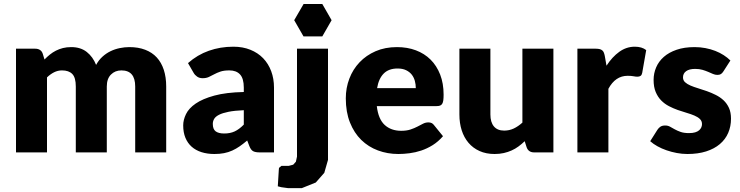

<svg xmlns="http://www.w3.org/2000/svg" viewBox="-20 -762 3700 960"><path d="M60 0V-518.5H156Q170.5 -518.5 180.2 -512Q190 -505.5 194 -492.5L202.5 -464.5Q215.5 -478 229.5 -489.2Q243.5 -500.5 259.8 -508.8Q276 -517 294.8 -521.8Q313.5 -526.5 336 -526.5Q383 -526.5 413.8 -502.2Q444.5 -478 460.5 -437.5Q473.5 -461.5 492.2 -478.5Q511 -495.5 532.8 -506Q554.5 -516.5 578.8 -521.5Q603 -526.5 627 -526.5Q671.5 -526.5 706 -513.2Q740.5 -500 763.8 -474.8Q787 -449.5 799 -412.8Q811 -376 811 -329.5V0H656V-329.5Q656 -410 587 -410Q555.5 -410 534.8 -389.2Q514 -368.5 514 -329.5V0H359V-329.5Q359 -374 341.5 -392Q324 -410 290 -410Q269 -410 250.2 -400.5Q231.5 -391 215 -375V0Z M1279 0Q1257 0 1245.8 -6Q1234.5 -12 1227 -31L1216 -59.5Q1196.5 -43 1178.5 -30.5Q1160.5 -18 1141.2 -9.2Q1122 -0.5 1100.2 3.8Q1078.5 8 1052 8Q1016.5 8 987.5 -1.2Q958.5 -10.5 938.2 -28.5Q918 -46.5 907 -73.2Q896 -100 896 -135Q896 -162.5 910 -191.5Q924 -220.5 958.5 -244.2Q993 -268 1051.5 -284Q1110 -300 1199 -302V-324Q1199 -369.5 1180.2 -389.8Q1161.5 -410 1127 -410Q1099.5 -410 1082 -404Q1064.5 -398 1050.8 -390.5Q1037 -383 1024 -377Q1011 -371 993 -371Q977 -371 965.8 -378.8Q954.5 -386.5 948 -398L920 -446.5Q967 -488 1024.2 -508.2Q1081.5 -528.5 1147 -528.5Q1194 -528.5 1231.8 -513.2Q1269.5 -498 1295.8 -470.8Q1322 -443.5 1336 -406Q1350 -368.5 1350 -324V0ZM1101 -94.5Q1131 -94.5 1153.5 -105Q1176 -115.5 1199 -139V-211Q1152.5 -209 1122.5 -203Q1092.5 -197 1075 -188Q1057.5 -179 1050.8 -167.5Q1044 -156 1044 -142.5Q1044 -116 1058.5 -105.2Q1073 -94.5 1101 -94.5Z M1620 -518.5V1V37.5L1601.5 102L1559 150.5L1489.5 178.5H1438H1419L1386.5 174L1369 169.5L1374 88L1375 77.5L1387 67.5H1405H1423L1446 61.5L1459.5 46.5L1465 21V1V-518.5ZM1638 -661 1591.5 -742H1498L1451 -661L1497.5 -580H1591.5Z M1965 -526.5Q2016.5 -526.5 2059.2 -510.5Q2102 -494.5 2132.8 -464Q2163.5 -433.5 2180.8 -389.2Q2198 -345 2198 -289Q2198 -271.5 2196.5 -260.5Q2195 -249.5 2191 -243Q2187 -236.5 2180.2 -234Q2173.5 -231.5 2163 -231.5H1864Q1871.5 -166.5 1903.5 -137.2Q1935.5 -108 1986 -108Q2013 -108 2032.5 -114.5Q2052 -121 2067.2 -129Q2082.5 -137 2095.2 -143.5Q2108 -150 2122 -150Q2140.5 -150 2150 -136.5L2195 -81Q2171 -53.5 2143.2 -36.2Q2115.5 -19 2086.2 -9.2Q2057 0.5 2027.8 4.2Q1998.5 8 1972 8Q1917.5 8 1869.8 -9.8Q1822 -27.5 1786.2 -62.5Q1750.5 -97.5 1729.8 -149.5Q1709 -201.5 1709 -270.5Q1709 -322.5 1726.8 -369Q1744.5 -415.5 1777.8 -450.5Q1811 -485.5 1858.2 -506Q1905.5 -526.5 1965 -526.5ZM1968 -419.5Q1923.5 -419.5 1898.5 -394.2Q1873.5 -369 1865.5 -321.5H2059Q2059 -340 2054.2 -357.5Q2049.5 -375 2038.8 -388.8Q2028 -402.5 2010.5 -411Q1993 -419.5 1968 -419.5Z M2432 -518.5V-189.5Q2432 -151 2449.5 -130Q2467 -109 2501 -109Q2526.5 -109 2548.8 -119.5Q2571 -130 2592 -149V-518.5H2747V0H2651Q2622 0 2613 -26L2603.5 -56Q2588.5 -41.5 2572.5 -29.8Q2556.5 -18 2538.2 -9.8Q2520 -1.5 2499 3.2Q2478 8 2453 8Q2410.5 8 2377.8 -6.8Q2345 -21.5 2322.5 -48Q2300 -74.5 2288.5 -110.5Q2277 -146.5 2277 -189.5V-518.5Z M2867 0V-518.5H2959Q2970.5 -518.5 2978.2 -516.5Q2986 -514.5 2991.2 -510.2Q2996.5 -506 2999.2 -499Q3002 -492 3004 -482L3012.5 -433.5Q3041 -477.5 3076.5 -503Q3112 -528.5 3154 -528.5Q3189.5 -528.5 3211 -511.5L3191 -397.5Q3189 -387 3183 -382.8Q3177 -378.5 3167 -378.5Q3158.5 -378.5 3147 -380.8Q3135.5 -383 3118 -383Q3057 -383 3022 -318V0Z M3597 -405Q3591 -395.5 3584.2 -391.5Q3577.5 -387.5 3567 -387.5Q3556 -387.5 3545 -392.2Q3534 -397 3521.2 -402.5Q3508.5 -408 3492.5 -412.8Q3476.5 -417.5 3456 -417.5Q3426.5 -417.5 3410.8 -406.2Q3395 -395 3395 -375Q3395 -360.5 3405.2 -351Q3415.5 -341.5 3432.5 -334.2Q3449.5 -327 3471 -320.5Q3492.5 -314 3515 -306Q3537.5 -298 3559 -287.2Q3580.5 -276.5 3597.5 -260.8Q3614.5 -245 3624.8 -222.5Q3635 -200 3635 -168.5Q3635 -130 3621 -97.5Q3607 -65 3579.2 -41.5Q3551.5 -18 3510.8 -5Q3470 8 3417 8Q3390.5 8 3364 3Q3337.5 -2 3312.8 -10.5Q3288 -19 3267 -30.8Q3246 -42.5 3231 -56L3267 -113Q3273.5 -123 3282.5 -128.8Q3291.5 -134.5 3306 -134.5Q3319.5 -134.5 3330.2 -128.5Q3341 -122.5 3353.5 -115.5Q3366 -108.5 3382.8 -102.5Q3399.5 -96.5 3425 -96.5Q3443 -96.5 3455.5 -100.2Q3468 -104 3475.5 -110.5Q3483 -117 3486.5 -125Q3490 -133 3490 -141.5Q3490 -157 3479.5 -167Q3469 -177 3452 -184.2Q3435 -191.5 3413.2 -197.8Q3391.5 -204 3369 -212Q3346.5 -220 3324.8 -231.2Q3303 -242.5 3286 -259.8Q3269 -277 3258.5 -302Q3248 -327 3248 -362.5Q3248 -395.5 3260.8 -425.2Q3273.5 -455 3299 -477.5Q3324.5 -500 3363 -513.2Q3401.5 -526.5 3453 -526.5Q3481 -526.5 3507.2 -521.5Q3533.5 -516.5 3556.5 -507.5Q3579.5 -498.5 3598.5 -486.2Q3617.5 -474 3632 -459.5Z"/></svg>

Font: LatoHex
Style: Regular
Weight: 900
Designer: Lukasz Dziedzic
Foundry: tyPoland Lukasz Dziedzic
Version: Version 1.104; Western+Polish opensource